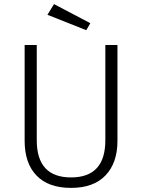

<svg xmlns="http://www.w3.org/2000/svg" viewBox="-20 -904 692 935"><path d="M159 -685V-221Q159 -40 326 -40Q493 -40 493 -221V-685H552V-218Q552 -111 494 -50Q436 11 326 11Q216 11 158 -49Q100 -109 100 -218V-685ZM400 -757 211 -832 243 -884 420 -791Z"/></svg>

Font: Jldddboxgfspflltxgxzjzlszac
Style: Regular
Weight: 300
Designer: Carrois Corporate & Edenspiekermann
Foundry: Carrois Corporate GbR & Edenspiekermann AG
Version: Version 2.001